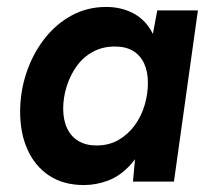

<svg xmlns="http://www.w3.org/2000/svg" viewBox="-20 -523 617 553"><path d="M222 10Q163 10 122 -17Q81 -44 59.5 -91.5Q38 -139 38 -201Q38 -259 56 -313Q74 -367 107 -410Q140 -453 185.5 -478Q231 -503 286 -503Q327 -503 360.5 -486.5Q394 -470 414 -437Q434 -404 433 -353L408 -360L433 -493H550L481 0H363L375 -132L406 -139Q385 -80 355.5 -48Q326 -16 291.5 -3Q257 10 222 10ZM258 -104Q294 -104 321.5 -120Q349 -136 368 -162Q387 -188 396.5 -220Q406 -252 406 -284Q406 -317 395 -340.5Q384 -364 363 -376.5Q342 -389 311 -389Q275 -389 247 -373.5Q219 -358 200.5 -332Q182 -306 172 -274Q162 -242 162 -210Q162 -177 173.5 -153Q185 -129 206.5 -116.5Q228 -104 258 -104Z"/></svg>

Font: Hanken Grotesk
Style: Bold Italic
Weight: 700
Italic angle: -8°
Designer: Alfredo Marco Pradil
Foundry: Hanken Design Co.
Version: Version 3.013